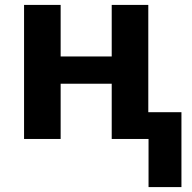

<svg xmlns="http://www.w3.org/2000/svg" viewBox="-20 -566 783 782"><path d="M585 196V0H435V-225H227V0H78V-546H227V-336H435V-546H584V-109H719V196Z"/></svg>

Font: Noto Sans
Style: Bold
Weight: 700
Designer: Monotype Design Team
Foundry: Monotype Imaging Inc.
Version: Version 2.000;GOOG;noto-source:20170915:90ef993387c0; ttfaut